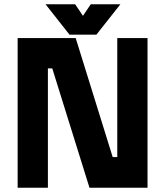

<svg xmlns="http://www.w3.org/2000/svg" viewBox="-20 -878 772 898"><path d="M133 -71H132.5V-629.5H278L455 -71H599V-629.5H599.5V-71H455L278 -629.5H133ZM62.5 0V-700H334L507 -143.5H528.5V-700H670V0H398.5L224.5 -558H204V0ZM305 -716 193 -858H331.5L368 -804L404.5 -858H543L431 -716ZM338.5 -755H395.5L438 -813L395.5 -755H338.5L296 -813Z"/></svg>

Font: Tourney Thin Black
Style: Regular
Weight: 900
Version: Version 1.015